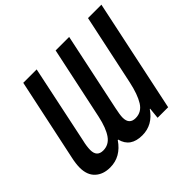

<svg xmlns="http://www.w3.org/2000/svg" viewBox="-165 -924 1145 1145"><g transform="rotate(-45 407.5 -352.0)"><path d="M166 10Q107 10 71.5 -23Q36 -56 36 -118Q36 -134 38.5 -154Q41 -174 46 -196L156 -714H269L165 -219Q160 -199 157.5 -180.5Q155 -162 155 -148Q155 -91 208 -91Q256 -91 285 -132.5Q314 -174 331 -253L429 -714H543L438 -217Q434 -198 431 -179.5Q428 -161 428 -148Q428 -91 481 -91Q532 -91 560.5 -137Q589 -183 607 -267L702 -714H815L664 0H575L582 -70H579Q525 10 437 10Q338 10 317 -74H313Q256 10 166 10Z"/></g></svg>

Font: Noto Sans Condensed SemiBold
Style: Italic
Weight: 600
Width: 3
Italic angle: -12°
Designer: Monotype Design Team
Foundry: Monotype Imaging Inc.
Version: Version 2.013; ttfautohint (v1.8.4.7-5d5b)